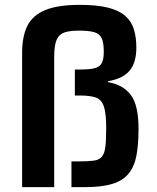

<svg xmlns="http://www.w3.org/2000/svg" viewBox="-20 -770 644 790"><path d="M71 0V-552Q71 -620 92.5 -663.5Q114 -707 166 -728.5Q218 -750 308 -750Q379 -750 424.5 -738.5Q470 -727 495.5 -704.5Q521 -682 531 -649Q541 -616 541 -574Q541 -512 513 -479Q485 -446 425 -436V-432Q487 -421 518.5 -379Q550 -337 550 -240Q550 -176 541.5 -130.5Q533 -85 509.5 -56Q486 -27 442.5 -13.5Q399 0 328 0H274V-106H308Q344 -106 366 -109Q388 -112 399 -125Q410 -138 413.5 -166Q417 -194 417 -244Q417 -303 407.5 -331.5Q398 -360 375 -368.5Q352 -377 309 -377H288V-484H309Q349 -484 370 -489.5Q391 -495 399 -511Q407 -527 407 -556Q407 -594 398.5 -612.5Q390 -631 368 -637.5Q346 -644 305 -644Q269 -644 246.5 -637Q224 -630 213.5 -607.5Q203 -585 203 -535V0Z"/></svg>

Font: Saira Thin SemiBold
Style: Regular
Weight: 600
Version: Version 1.101